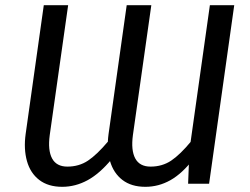

<svg xmlns="http://www.w3.org/2000/svg" viewBox="-20 -709 963 741"><path d="M220 12Q166 12 131.5 -14.5Q97 -41 84 -87.5Q71 -134 79 -192L149 -689H243L172 -188Q164 -129 181 -97.5Q198 -66 240 -66Q285 -66 319.5 -89Q354 -112 397 -163L412 -96Q365 -39 318 -13.5Q271 12 220 12ZM541 12Q487 12 452.5 -14.5Q418 -41 404.5 -87.5Q391 -134 399 -192L469 -689H564L493 -188Q485 -129 502 -97.5Q519 -66 561 -66Q606 -66 640.5 -89Q675 -112 718 -164L727 -96Q683 -39 637.5 -13.5Q592 12 541 12ZM787 0H706L711 -129L790 -689H884Z"/></svg>

Font: Fira Sans Variable
Style: Italic
Weight: 397
Italic angle: -8°
Designer: Carrois Corporate & Edenspiekermann AG
Foundry: Carrois Corporate GbR & Edenspiekermann AG
Version: Version 4.202